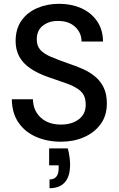

<svg xmlns="http://www.w3.org/2000/svg" viewBox="-20 -732 624 1008"><path d="M300 12Q228 12 169.5 -13.5Q111 -39 77 -88.5Q43 -138 42 -211H153Q154 -151 194 -114.5Q234 -78 300 -78Q357 -78 393.5 -105.5Q430 -133 430 -182Q430 -212 420 -231.5Q410 -251 387.5 -266Q365 -281 328 -294.5Q291 -308 237 -326Q177 -347 138.5 -373.5Q100 -400 81 -435.5Q62 -471 62 -516Q62 -580 92.5 -623.5Q123 -667 175 -689.5Q227 -712 290 -712Q354 -712 405.5 -689.5Q457 -667 488.5 -622.5Q520 -578 521 -514H408Q408 -560 374.5 -591Q341 -622 286 -622Q239 -623 206 -598Q173 -573 173 -525Q173 -491 192 -470Q211 -449 249 -433Q287 -417 344 -397Q381 -385 416.5 -369Q452 -353 480 -329.5Q508 -306 524.5 -272Q541 -238 541 -189Q541 -125 508.5 -80.5Q476 -36 421.5 -12Q367 12 300 12ZM240 256V210Q288 210 288 151V136H238V47H336Q342 71 345 92Q348 113 348 132Q348 194 320.5 225Q293 256 240 256Z"/></svg>

Font: Rethink Sans Medium
Style: Regular
Weight: 500
Designer: The Rethink Sans project authors (Hans Thiessen). DM Sans designed by Colophon Foundry.
Foundry: Rethink Communications LLC
Version: Version 1.001